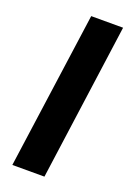

<svg xmlns="http://www.w3.org/2000/svg" viewBox="-146 -820 614 877"><g transform="rotate(20 160.5 -381.0)"><path d="M189 0 294 -762H139L33 0Z"/></g></svg>

Font: Cheyenne Sans
Style: Bold Italic
Weight: 700
Italic angle: -8.13011°
Designer: The Public Sans project authors (U.S. Web Design System), Libre Franklin designed by Pablo Impallari and Rodrigo Fuenzal
Foundry: The Cheyenne Sans Project Authors
Version: Version 2.007